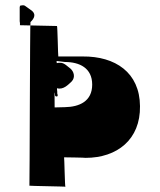

<svg xmlns="http://www.w3.org/2000/svg" viewBox="-20 -765 608 731"><path d="M55 -737C55 -739 56 -740 56 -742V-743C60 -744 63 -745 68 -745C71 -745 73 -744 75 -743L96 -728C120 -713 111 -695 96 -681C94 -680 93 -59 92 -58C91 -57 231 -55 229 -54C227 -52 225 -166 224 -166C224 -166 307 -165 306 -164C426 -164 515 -234 513 -361C512 -489 419 -551 295 -550H202C201 -550 199 -665 197 -666L56 -669V-677C56 -680 55 -682 55 -684V-691V-699V-728ZM184 -497C184 -494 185 -484 185 -481V-477V-467C185 -465 184 -463 184 -461C184 -459 185 -458 185 -456V-447C179 -446 181 -437 184 -434V-431C184 -422 187 -416 189 -409C189 -404 189 -399 193 -398C202 -396 200 -404 198 -409V-410V-416C198 -419 197 -422 197 -425V-429C222 -422 241 -444 253 -455C268 -471 261 -493 248 -504C238 -511 225 -526 210 -526C206 -526 201 -526 198 -525H196V-526C196 -530 195 -534 195 -538C195 -542 193 -546 193 -550V-551C195 -554 196 -561 190 -560C181 -559 185 -545 186 -538V-534L227 -529C283 -529 331 -506 331 -443C331 -379 282 -358 227 -357L188 -356L187 -520C185 -518 184 -516 184 -513Z"/></svg>

Font: Hussar Wojna
Style: 3
Weight: 400
Designer: Robert Jablonski
Foundry: Cannot Into Space Fonts
Version: Version 1.01